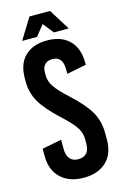

<svg xmlns="http://www.w3.org/2000/svg" viewBox="-130 -906 616 972"><g transform="rotate(-15 178.5 -420.0)"><path d="M305.2 -740.2H227.1L183.1 -795.9L139.2 -740.2H61L128.9 -850.1H236.8ZM183.1 -710Q257.3 -710 299.1 -668.2Q340.8 -626.5 340.8 -549.8V-540L238.8 -520V-542Q238.8 -577.6 225.3 -594.7Q211.9 -611.8 184.1 -611.8Q159.7 -611.8 145.3 -597.9Q130.9 -584 130.9 -555.2V-540Q130.9 -510.3 149.9 -481.4Q168.9 -452.6 220.2 -405.8Q291 -340.8 318.6 -291.5Q346.2 -242.2 346.2 -181.2V-147Q346.2 -71.3 302.5 -30.8Q258.8 9.8 184.1 9.8Q108.9 9.8 64.5 -32Q20 -73.7 20 -149.9V-186L122.1 -206.1V-158.2Q122.1 -123.5 137.7 -105.7Q153.3 -87.9 182.1 -87.9Q208.5 -87.9 224.4 -103.8Q240.2 -119.6 240.2 -154.8V-176.8Q240.2 -210 221.4 -239.3Q202.6 -268.6 150.9 -315.9Q80.6 -380.9 52.7 -429.7Q24.9 -478.5 24.9 -536.1V-553.2Q24.9 -629.4 66.7 -669.7Q108.4 -710 183.1 -710Z"/></g></svg>

Font: BaseOne
Style: Regular
Weight: 400
Designer: Domenico Catapano
Foundry: Design by Basse
Version: Version 1.000;PS 001.001;hotconv 1.0.56